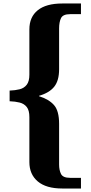

<svg xmlns="http://www.w3.org/2000/svg" viewBox="-20 -819 520 1098"><path d="M443 259H336Q244 259 196 218.5Q148 178 148 108V-149Q148 -188 133 -207Q118 -226 92.5 -232.5Q67 -239 35 -240V-301Q67 -302 92.5 -308.5Q118 -315 133 -334.5Q148 -354 148 -392V-651Q148 -722 196 -760.5Q244 -799 336 -799H443V-738H381Q340 -738 329 -715.5Q318 -693 318 -656V-423Q318 -358 290 -323Q262 -288 203 -271V-269Q260 -251 289 -218Q318 -185 318 -111V122Q318 154 329 176Q340 198 381 198H443Z"/></svg>

Font: Noto Serif Sinhala Black
Style: Regular
Weight: 900
Designer: Jelle Bosma - Monotype Design Team
Foundry: Monotype Imaging Inc.
Version: Version 2.007; ttfautohint (v1.8.4.7-5d5b)